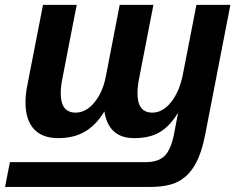

<svg xmlns="http://www.w3.org/2000/svg" viewBox="-60 -548 969 776"><path d="M545.4 207.5H-39.6L-20 107.4H528.3Q581.1 107.4 606.7 80.6Q632.3 53.7 644 -9.8L659.2 -88.9H657.2Q626 -37.6 585.4 -13.7Q544.9 10.3 482.4 10.3Q378.9 10.3 361.8 -97.7Q329.1 -43 283.9 -16.4Q238.8 10.3 174.8 10.3Q110.8 10.3 76.9 -26.6Q43 -63.5 43 -134.3Q43 -166.5 50.3 -202.6L113.8 -528.3H250L192.4 -231.9Q185.5 -197.8 185.5 -170.9Q185.5 -92.8 245.6 -92.8Q287.6 -92.8 321.5 -134Q355.5 -175.3 367.7 -238.8L423.8 -528.3H560.1L502.4 -231.9Q495.6 -197.8 495.6 -170.9Q495.6 -92.8 555.7 -92.8Q597.7 -92.8 631.3 -135Q665 -177.2 678.7 -245.1L733.9 -528.3H871.1L769.5 -4.9Q754.4 73.2 727.3 119.4Q700.2 165.5 658.9 186.5Q617.7 207.5 545.4 207.5Z"/></svg>

Font: Liberation Sans
Style: Bold Italic
Weight: 700
Italic angle: -12°
Designer: Steve Matteson
Foundry: Ascender Corporation
Version: Version 2.1.5